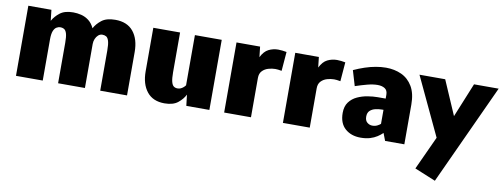

<svg xmlns="http://www.w3.org/2000/svg" viewBox="-62 -868 3726 1425"><g transform="rotate(10 1801.0 -155.5)"><path d="M57.1 0V-528.3H231L240.2 -446.8Q258.8 -481.4 294.7 -509.5Q330.6 -537.6 394.5 -537.6Q424.3 -537.6 454.6 -530.3Q484.9 -522.9 511.2 -503.2Q537.6 -483.4 555.2 -446.3Q572.8 -480.5 608.9 -509Q645 -537.6 711.4 -537.6Q801.8 -537.6 847.9 -480.7Q894 -423.8 894 -326.7V0H691.9V-302.2Q691.9 -350.6 684.8 -374Q677.7 -397.5 665.3 -404.8Q652.8 -412.1 636.2 -412.1Q618.7 -412.1 605.2 -400.1Q591.8 -388.2 584.2 -369.9Q576.7 -351.6 576.7 -332V0H374.5V-305.2Q374.5 -349.6 368.2 -372.6Q361.8 -395.5 349.6 -403.8Q337.4 -412.1 319.3 -412.1Q303.7 -412.1 289.8 -403.3Q275.9 -394.5 267.3 -372.6Q258.8 -350.6 258.8 -310.5V0Z M1177.2 9.8Q1089.8 9.8 1044.4 -47.4Q999 -104.5 999 -200.2V-528.3H1200.7V-228.5Q1200.7 -182.1 1207 -157.7Q1213.4 -133.3 1225.1 -124.8Q1236.8 -116.2 1253.4 -116.2Q1266.6 -116.2 1277.1 -120.8Q1287.6 -125.5 1296.6 -133.1Q1305.7 -140.6 1312.5 -149.9V-528.3H1514.6V0H1340.8L1331.1 -83Q1313.5 -47.4 1277.6 -18.8Q1241.7 9.8 1177.2 9.8Z M1626 0V-528.3H1803.7L1812.5 -450.2Q1835.4 -496.6 1869.1 -513.2Q1902.8 -529.8 1940.9 -529.8Q1956.5 -529.8 1972.4 -527.8Q1988.3 -525.9 2003.9 -522.9L1992.2 -378.9Q1978 -381.8 1964.8 -383.1Q1951.7 -384.3 1943.8 -384.3Q1919.4 -384.3 1892.3 -376.5Q1865.2 -368.7 1846.7 -349.4Q1828.1 -330.1 1828.1 -296.4V0Z M2068.8 0V-528.3H2246.6L2255.4 -450.2Q2278.3 -496.6 2312 -513.2Q2345.7 -529.8 2383.8 -529.8Q2399.4 -529.8 2415.3 -527.8Q2431.2 -525.9 2446.8 -522.9L2435.1 -378.9Q2420.9 -381.8 2407.7 -383.1Q2394.5 -384.3 2386.7 -384.3Q2362.3 -384.3 2335.2 -376.5Q2308.1 -368.7 2289.6 -349.4Q2271 -330.1 2271 -296.4V0Z M2654.3 7.8Q2583.5 7.8 2538.1 -32.2Q2492.7 -72.3 2492.7 -150.4Q2492.7 -200.2 2516.1 -231.7Q2539.6 -263.2 2576.2 -280Q2612.8 -296.9 2653.6 -303.5Q2694.3 -310.1 2729 -310.1H2788.6V-338.4Q2788.6 -372.1 2767.3 -385.7Q2746.1 -399.4 2712.9 -399.4Q2678.7 -399.4 2635.7 -388.2Q2592.8 -377 2546.4 -361.3L2512.2 -476.1Q2553.7 -495.1 2594.7 -508.8Q2635.7 -522.5 2675.5 -529.5Q2715.3 -536.6 2752 -536.6Q2816.4 -536.6 2868.9 -512.5Q2921.4 -488.3 2952.6 -435.8Q2983.9 -383.3 2983.9 -298.8V0H2838.9L2817.4 -56.2Q2800.8 -40 2778.3 -25.4Q2755.9 -10.7 2725.6 -1.5Q2695.3 7.8 2654.3 7.8ZM2724.6 -95.2Q2747.1 -95.2 2763.4 -103.8Q2779.8 -112.3 2787.1 -119.6V-225.1H2776.4Q2753.4 -225.1 2728.5 -219.7Q2703.6 -214.4 2686.5 -199Q2669.4 -183.6 2669.4 -153.8Q2669.4 -123.5 2686.8 -109.4Q2704.1 -95.2 2724.6 -95.2Z M3253.9 227.1 3095.7 162.1 3211.4 -89.4 3004.9 -528.3H3198.7L3310.5 -270L3416 -528.3H3601.6Z"/></g></svg>

Font: Comme Black
Style: Regular
Weight: 900
Version: Version 1.000;gftools[0.9.27]